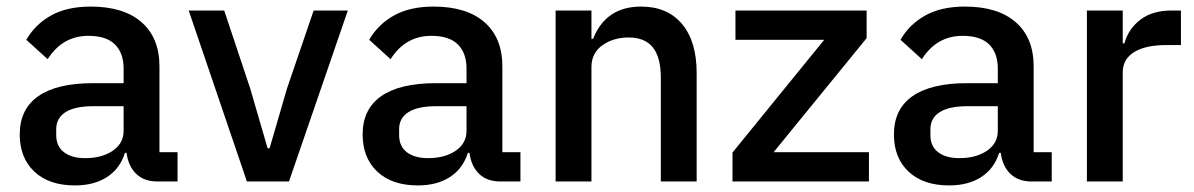

<svg xmlns="http://www.w3.org/2000/svg" viewBox="-20 -552 3631 584"><path d="M459 0Q418 0 394 -23.5Q370 -47 365 -87H360Q345 -39 305.5 -13.5Q266 12 208 12Q129 12 84.5 -30Q40 -72 40 -143Q40 -220 96.5 -259.5Q153 -299 262 -299H356V-343Q356 -391 329.5 -417Q303 -443 249 -443Q170 -443 125 -372L60 -431Q87 -478 135.5 -505Q184 -532 256 -532Q356 -532 410.5 -484.5Q465 -437 465 -350V-89H520V0ZM356 -154V-229H264Q208 -229 179.5 -211Q151 -193 151 -159V-141Q151 -107 174.5 -89Q198 -71 239 -71Q290 -71 323 -93.5Q356 -116 356 -154Z M859 0H731L554 -520H662L741 -283L794 -101H800L853 -283L934 -520H1038Z M1502 0Q1461 0 1437 -23.5Q1413 -47 1408 -87H1403Q1388 -39 1348.5 -13.5Q1309 12 1251 12Q1172 12 1127.5 -30Q1083 -72 1083 -143Q1083 -220 1139.5 -259.5Q1196 -299 1305 -299H1399V-343Q1399 -391 1372.5 -417Q1346 -443 1292 -443Q1213 -443 1168 -372L1103 -431Q1130 -478 1178.5 -505Q1227 -532 1299 -532Q1399 -532 1453.5 -484.5Q1508 -437 1508 -350V-89H1563V0ZM1399 -154V-229H1307Q1251 -229 1222.5 -211Q1194 -193 1194 -159V-141Q1194 -107 1217.5 -89Q1241 -71 1282 -71Q1333 -71 1366 -93.5Q1399 -116 1399 -154Z M1670 0V-520H1779V-434H1784Q1823 -532 1930 -532Q2010 -532 2054.5 -479Q2099 -426 2099 -330V0H1990V-316Q1990 -377 1966 -407.5Q1942 -438 1892 -438Q1846 -438 1812.5 -414.5Q1779 -391 1779 -348V0Z M2623 0H2208V-88L2487 -431H2217V-520H2616V-436L2333 -89H2623Z M3118 0Q3077 0 3053 -23.5Q3029 -47 3024 -87H3019Q3004 -39 2964.5 -13.5Q2925 12 2867 12Q2788 12 2743.5 -30Q2699 -72 2699 -143Q2699 -220 2755.5 -259.5Q2812 -299 2921 -299H3015V-343Q3015 -391 2988.5 -417Q2962 -443 2908 -443Q2829 -443 2784 -372L2719 -431Q2746 -478 2794.5 -505Q2843 -532 2915 -532Q3015 -532 3069.5 -484.5Q3124 -437 3124 -350V-89H3179V0ZM3015 -154V-229H2923Q2867 -229 2838.5 -211Q2810 -193 2810 -159V-141Q2810 -107 2833.5 -89Q2857 -71 2898 -71Q2949 -71 2982 -93.5Q3015 -116 3015 -154Z M3286 0V-520H3395V-420H3400Q3412 -464 3448.5 -492Q3485 -520 3543 -520H3572V-415H3529Q3464 -415 3429.5 -393.5Q3395 -372 3395 -332V0Z"/></svg>

Font: IBM Plex Sans KR Medm
Style: Regular
Weight: 500
Designer: Mike Abbink; Paul van der Laan; Pieter van Rosmalen; Wujin Sim; Chorong Kim; Dohee Lee;
Foundry: Sandoll Inc.
Version: Version 1.003